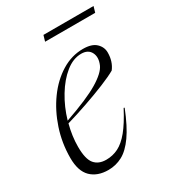

<svg xmlns="http://www.w3.org/2000/svg" viewBox="-166 -762 788 868"><g transform="rotate(-30 228.0 -328.0)"><path d="M348.5 -197.5Q316.5 -117 284.5 -71.8Q252.5 -26.5 218.2 -8.2Q184 10 145 10Q88 10 55 -22.2Q22 -54.5 22 -123Q22 -200.5 45.8 -272Q69.5 -343.5 110.5 -400Q151.5 -456.5 204.8 -489.2Q258 -522 317.5 -522Q363.5 -522 385.2 -501.2Q407 -480.5 407 -452Q407 -405 381.5 -372Q355.5 -357 307.2 -337.2Q259 -317.5 202 -297.8Q145 -278 93 -263Q77.5 -204.5 77.5 -149.5Q77.5 -85.5 98.5 -60.2Q119.5 -35 159.5 -35Q193.5 -35 223 -49.8Q252.5 -64.5 281.8 -100.2Q311 -136 344 -199ZM300 -507Q257.5 -507 217.8 -475Q178 -443 146 -390.2Q114 -337.5 96 -275.5Q219.5 -318.5 276.2 -352.8Q333 -387 347 -418.5Q362.5 -454.5 349 -480.8Q335.5 -507 300 -507ZM186 -635.5 195 -666H456.5L447.5 -635.5Z"/></g></svg>

Font: Newsreader 72pt Light
Style: Italic
Weight: 300
Italic angle: -17°
Designer: Hugues Gentile
Foundry: Production Type
Version: Version 1.003; ttfautohint (v1.8.3)